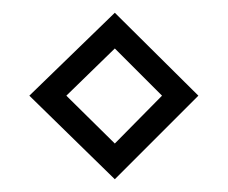

<svg xmlns="http://www.w3.org/2000/svg" viewBox="-20 -776 358 301"><path d="M84 -626 160 -700 234 -626 160 -551ZM26 -626 160 -495 291 -626 160 -756Z"/></svg>

Font: Stormblade
Style: Regular
Weight: 400
Designer: Mew Too
Foundry: Cannot Into Space Fonts
Version: Version 0.77